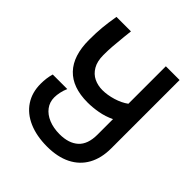

<svg xmlns="http://www.w3.org/2000/svg" viewBox="-199 -858 998 998"><g transform="rotate(45 300.0 -359.0)"><path d="M68 -539.5Q68 -593 71.8 -632.5Q75.5 -672 84.5 -725H191L186 -679.5Q181 -630.5 178.8 -601.2Q176.5 -572 176.5 -537Q176.5 -490.5 194 -460.8Q211.5 -431 239.8 -417.5Q268 -404 302 -404Q338 -404 378.5 -416.2Q419 -428.5 447.5 -449.5V-725H548.5V-222Q548.5 -150.5 520 -99Q491.5 -47.5 437 -20.2Q382.5 7 306 7Q228.5 7 171 -18Q113.5 -43 82.5 -89.8Q51.5 -136.5 51.5 -200.5Q51.5 -243.5 62 -279H169Q160.5 -260 156 -239Q151.5 -218 151.5 -200.5Q151.5 -166 171.2 -139.8Q191 -113.5 226.2 -99Q261.5 -84.5 306.5 -84.5Q373.5 -84.5 410.5 -118Q447.5 -151.5 447.5 -222V-336.5Q410 -318.5 369.8 -311.2Q329.5 -304 292.5 -304Q181.5 -304 124.8 -363.8Q68 -423.5 68 -539.5Z"/></g></svg>

Font: JuliaMono SemiBold
Style: Regular
Weight: 600
Monospace: yes
Designer: cormullion
Foundry: corm
Version: Version 0.055; ttfautohint (v1.8.4)